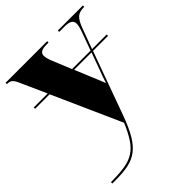

<svg xmlns="http://www.w3.org/2000/svg" viewBox="-217 -653 992 992"><g transform="rotate(-45 279.5 -157.0)"><path d="M19 212Q79 212 119.5 205.5Q160 199 188.5 181Q217 163 239 130Q261 97 284 43L116 -333H10V-343H112L50 -481Q39 -507 29 -516.5Q19 -526 3 -526H-3V-536H301V-526H290Q260 -526 247.5 -518.5Q235 -511 235 -495Q235 -478 247 -448L290 -343H425L461 -442Q473 -474 473 -492Q473 -510 459.5 -518Q446 -526 418 -526H379V-536H562V-526H558Q526 -526 509 -510.5Q492 -495 477 -454L436 -343H543V-333H433L307 14Q283 80 258.5 121Q234 162 204.5 184Q175 206 136.5 214Q98 222 45 222H19ZM328 -253Q337 -231 346 -210Q355 -189 363 -168Q370 -190 376.5 -209Q383 -228 391 -247L422 -333H295Z"/></g></svg>

Font: Noto Serif Display SemiCondensed Black
Style: Regular
Weight: 900
Width: 4
Designer: Monotype Design Team
Foundry: Monotype Imaging Inc.
Version: Version 2.009